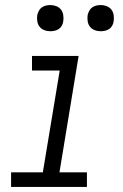

<svg xmlns="http://www.w3.org/2000/svg" viewBox="-20 -742 490 762"><path d="M24 0V-58H150L217 -462H107V-520H292L216 -58H325V0ZM380 -618Q367 -618 355.5 -622.5Q344 -627 337 -636Q330 -645 328 -657.5Q326 -670 328 -683Q330 -691 334.5 -699.5Q339 -708 346.5 -713Q354 -718 362.5 -720Q371 -722 380 -722Q392 -722 403.5 -717.5Q415 -713 422 -704Q429 -695 431 -682.5Q433 -670 431 -657Q430 -649 425.5 -640.5Q421 -632 413.5 -627Q406 -622 397 -620Q388 -618 380 -618ZM180 -618Q167 -618 155.5 -622.5Q144 -627 137 -636Q130 -645 128 -657.5Q126 -670 128 -683Q130 -691 134.5 -699.5Q139 -708 146.5 -713Q154 -718 162.5 -720Q171 -722 180 -722Q192 -722 203.5 -717.5Q215 -713 222 -704Q229 -695 231 -682.5Q233 -670 231 -657Q230 -649 225.5 -640.5Q221 -632 213.5 -627Q206 -622 197 -620Q188 -618 180 -618Z"/></svg>

Font: Iosevka Etoile Light Oblique
Style: Regular
Weight: 300
Italic angle: -9°
Designer: Belleve Invis
Foundry: Belleve Invis
Version: Version 15.5.2; ttfautohint (v1.8.4)